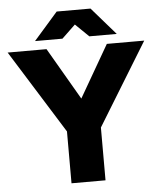

<svg xmlns="http://www.w3.org/2000/svg" viewBox="-60 -966 851 1018"><g transform="rotate(-5 365.5 -457.0)"><path d="M279 0H460V-281L729 -720H530L370 -443L209 -720H2L279 -276ZM152 -768H298L370 -837L441 -768H587L460 -914H280Z"/></g></svg>

Font: Aspekta 800
Style: Regular
Weight: 800
Designer: Ivo Dolenc
Version: Version 2.000